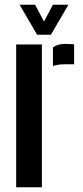

<svg xmlns="http://www.w3.org/2000/svg" viewBox="-20 -787 350 807"><path d="M202.5 -509.5V-587.5Q221 -602.5 254.5 -602.5Q265 -602.5 275.2 -601.8Q285.5 -601 291.5 -601V-517H255.5Q223.5 -517 202.5 -509.5ZM48 0V-600H156V0ZM136 -641 62.5 -767H127.5L165 -696.5L202.5 -767H267.5L194 -641Z"/></svg>

Font: Big Shoulders Stencil Display
Style: Bold
Weight: 700
Designer: Patric King
Foundry: XO Type Co
Version: Version 1.000